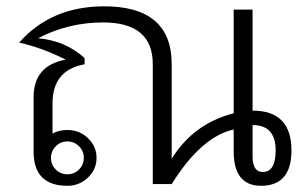

<svg xmlns="http://www.w3.org/2000/svg" viewBox="-20 -580 956 605"><path d="M521 -79.6Q589.4 -190.4 716.3 -223.1V-549.8H775.9V-231.4Q898.4 -231.4 898.4 -106Q898.4 5.4 802.7 5.4Q716.3 5.4 716.3 -103V-171.9Q614.3 -149.4 521 0H461.4V-377.9Q461.4 -509.3 304.7 -509.3Q195.3 -509.3 100.1 -459.5Q186.5 -451.7 246.6 -397V-377.4Q145.5 -359.4 145.5 -254.4V-159.2Q165.5 -170.4 192.4 -170.4Q230.5 -170.4 257.3 -144.5Q284.2 -118.7 284.2 -82.5Q284.2 -46.4 257.3 -20.5Q230.5 5.4 192.4 5.4Q85.9 5.4 85.9 -102.1V-273.9Q85.9 -373.5 187 -392.1Q112.3 -429.7 40.5 -445.8Q139.6 -558.6 304.7 -560.1Q521 -561.5 521 -377.9ZM848.6 -106Q848.6 -186 775.9 -186V-86.9Q775.9 -38.1 808.1 -38.1Q848.6 -38.1 848.6 -106ZM140.6 -82.5Q140.6 -61 155.8 -45.9Q170.9 -30.8 192.4 -30.8Q213.9 -30.8 229 -45.9Q244.1 -61 244.1 -82.5Q244.1 -104 229 -119.1Q213.9 -134.3 192.4 -134.3Q170.9 -134.3 155.8 -119.1Q140.6 -104 140.6 -82.5Z"/></svg>

Font: Roboto Web
Style: Light
Weight: 300
Designer: Google
Version: Version 1.200310; 2013